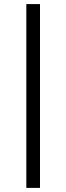

<svg xmlns="http://www.w3.org/2000/svg" viewBox="-20 -770 325 940"><path d="M108.9 -750H175.8V149.9H108.9Z"/></svg>

Font: Oakes Grotesk Medium
Style: Regular
Weight: 500
Designer: Samuel Oakes
Foundry: Samuel Oakes
Version: Version 1.000;PS 001.000;hotconv 1.0.88;makeotf.lib2.5.64775